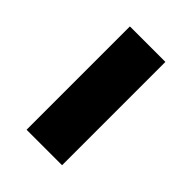

<svg xmlns="http://www.w3.org/2000/svg" viewBox="-14 -453 344 344"><g transform="rotate(-45 158.0 -281.0)"><path d="M289.1 -326.2H27.3V-236.3H289.1Z"/></g></svg>

Font: Gemunu Libre
Style: Bold
Weight: 700
Designer: Pushpananda Ekanayake, Sol Matas, Kosala Senevirathne
Foundry: Mooniak
Version: Version 1.001